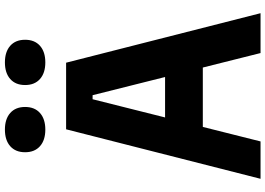

<svg xmlns="http://www.w3.org/2000/svg" viewBox="-171 -921 1092 790"><g transform="rotate(-90 375.0 -526.0)"><path d="M238 -800H512L715.7 0H551.7L378.3 -691H361.7L188.1 0H34.3ZM178.4 -392.8H571.6V-237.5H178.4ZM143.6 -968.7Q143.6 -1007.9 168.4 -1029.9Q193.2 -1051.8 236.8 -1051.8Q280.3 -1051.8 305.1 -1029.9Q329.9 -1007.9 329.9 -968.7Q329.9 -929.5 305.1 -907.5Q280.3 -885.5 236.8 -885.5Q193.2 -885.5 168.4 -907.5Q143.6 -929.5 143.6 -968.7ZM420.1 -968.7Q420.1 -1007.9 444.9 -1029.9Q469.7 -1051.8 513.2 -1051.8Q556.8 -1051.8 581.6 -1029.9Q606.4 -1007.9 606.4 -968.7Q606.4 -929.5 581.6 -907.5Q556.8 -885.5 513.2 -885.5Q469.7 -885.5 444.9 -907.5Q420.1 -929.5 420.1 -968.7Z"/></g></svg>

Font: Martian Mono VF sWd Rg
Style: Regular
Weight: 400
Width: 6
Monospace: yes
Designer: Roman Shamin
Foundry: Evil Martians
Version: Version 1.100